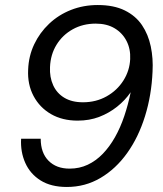

<svg xmlns="http://www.w3.org/2000/svg" viewBox="-20 -732 649 764"><path d="M246 12Q183 12 141.5 -14Q100 -40 80.5 -84Q61 -128 64 -180H142Q142 -124 173 -92.5Q204 -61 257 -61Q296 -61 329 -76.5Q362 -92 389 -120Q416 -148 437.5 -186Q459 -224 474.5 -270Q490 -316 500 -365Q478 -333 446 -307.5Q414 -282 375 -267Q336 -252 289 -252Q228 -252 183 -278Q138 -304 113.5 -350Q89 -396 92 -455Q94 -509 116 -555.5Q138 -602 175.5 -637.5Q213 -673 262.5 -692.5Q312 -712 369 -712Q433 -712 476.5 -690.5Q520 -669 545 -632Q570 -595 580 -547Q590 -499 587 -447Q583 -353 557 -269.5Q531 -186 486 -123Q441 -60 380 -24Q319 12 246 12ZM310 -325Q362 -325 404 -348.5Q446 -372 471 -411.5Q496 -451 498 -497Q500 -537 483.5 -569Q467 -601 436 -619.5Q405 -638 361 -638Q310 -638 269.5 -615.5Q229 -593 205 -554Q181 -515 179 -465Q177 -425 191.5 -393Q206 -361 236 -343Q266 -325 310 -325Z"/></svg>

Font: DM Sans 28pt
Style: Italic
Weight: 400
Italic angle: -10°
Version: Version 4.004;gftools[0.9.30]